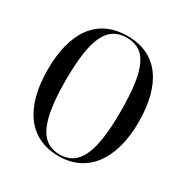

<svg xmlns="http://www.w3.org/2000/svg" viewBox="-167 -867 989 1018"><g transform="rotate(30 327.0 -357.5)"><path d="M327 10C505 10 605 -133 605 -358C605 -590 509 -725 328 -725C139 -725 48 -585 48 -359C48 -137 139 10 327 10ZM327 0C209 0 159 -106 159 -358C159 -613 208 -715 328 -715C449 -715 494 -613 494 -358C494 -104 444 0 327 0Z"/></g></svg>

Font: Noto Serif Display Condensed Medium
Style: Regular
Weight: 500
Width: 3
Designer: Monotype Design Team
Foundry: Monotype Imaging Inc.
Version: Version 2.009